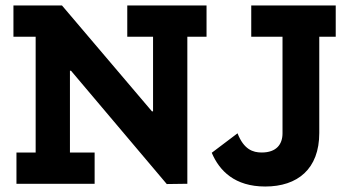

<svg xmlns="http://www.w3.org/2000/svg" viewBox="-20 -670 1273 700"><path d="M733 -536V-650H444V-536H538V-264H534L206 -650H29V-536H110V-114H40V0H325V-114H235V-412H239L588 1L663 0V-536ZM1204 -536V-650H896V-536H1010V-184C1010 -144 988 -114 934 -114C902 -114 869 -125 846 -184L752 -113C780 -47 836 10 947 10C1065 10 1144 -54 1144 -185V-536Z"/></svg>

Font: Zilla Slab Bold
Style: Regular
Weight: 700
Designer: Typotheque.com
Foundry: Typotheque type foundry
Version: Version 1.3; 2018